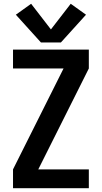

<svg xmlns="http://www.w3.org/2000/svg" viewBox="-20 -998 540 1018"><path d="M197 -773H303L436 -920L355 -978L250 -842L145 -978L64 -920ZM49 0H451V-100H183L451 -635V-735H49V-635H317L49 -100Z"/></svg>

Font: Iosevka SS09
Style: Bold
Weight: 700
Monospace: yes
Designer: Belleve Invis
Foundry: Belleve Invis
Version: Version 5.2.1; ttfautohint (v1.8.3)